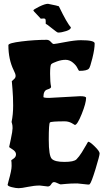

<svg xmlns="http://www.w3.org/2000/svg" viewBox="-20 -978 548 1008"><path d="M209 -881 195 -880H194Q194 -881 174.5 -901Q155 -921 155 -923Q155 -928 185.5 -943Q216 -958 232 -958Q287 -947 289 -945Q333 -854 352 -835V-834Q352 -823 327.5 -815Q303 -807 285 -807Q280 -807 252.5 -829.5Q225 -852 221 -852Q220 -852 220 -857V-867Q220 -876 217.5 -878.5Q215 -881 209 -881ZM238 -464 401 -473Q432 -473 432 -464Q432 -437 409 -379.5Q386 -322 373 -322L356 -332Q339 -341 320 -341Q248 -341 242 -335Q236 -329 236 -244.5Q236 -160 252 -144Q268 -128 318 -128Q368 -128 381.5 -141.5Q395 -155 409.5 -178Q424 -201 433 -217.5Q442 -234 443 -234Q452 -234 477.5 -209Q503 -184 503 -172.5Q503 -161 481.5 -90.5Q460 -20 451 -11Q450 -9 443 -9L386 -15Q350 -15 326 -12.5Q302 -10 298.5 -10Q295 -10 282.5 -16Q270 -22 264.5 -22Q259 -22 255.5 -19Q252 -16 249 -11Q242 1 231 1L189 -4Q160 -4 126.5 3Q93 10 78 10Q63 10 41.5 4.5Q20 -1 20 -8Q20 -10 25 -28Q41 -84 41 -106.5Q41 -129 39 -136Q39 -137 51.5 -145.5Q64 -154 64 -168Q64 -182 46 -193.5Q28 -205 28 -206L37 -248Q46 -290 46 -305Q46 -320 43.5 -328Q41 -336 41 -337V-339Q49 -377 49 -423.5Q49 -470 45.5 -510.5Q42 -551 42 -552Q42 -553 52 -561Q62 -569 62 -579.5Q62 -590 52 -609Q24 -666 24 -741Q24 -752 93 -760.5Q162 -769 225 -769Q238 -769 247 -758Q256 -747 262.5 -747Q269 -747 321.5 -757Q374 -767 404 -767Q477 -767 477 -750Q477 -721 465 -672.5Q453 -624 447 -618Q437 -606 397 -606Q393 -606 386.5 -620.5Q380 -635 362.5 -649.5Q345 -664 324 -664Q303 -664 279 -655.5Q255 -647 249 -641Q243 -635 243 -590.5Q243 -546 248 -524V-521Q248 -514 228 -508Q208 -502 208 -469Q208 -464 238 -464Z"/></svg>

Font: Piedra
Style: Regular
Weight: 400
Designer: Angel Koziupa & Ale Paul
Foundry: Angel Koziupa and Alejandro Paul
Version: Version 1.000